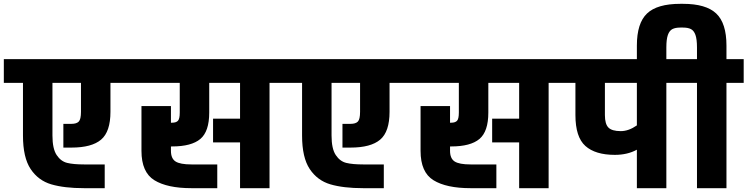

<svg xmlns="http://www.w3.org/2000/svg" viewBox="-30 -983 3905 1003"><path d="M629 -550H547V-399Q547 -295 498 -253.5Q449 -212 343 -212H301V-336H343Q370 -336 381.5 -348Q393 -360 393 -399V-550H244V-275Q244 -206 266 -173Q288 -140 321 -132Q354 -124 409 -124H517V0H409Q306 0 238 -20Q170 -40 130 -100Q90 -160 90 -275V-550H-10V-674H629Z M1468 -674V-550H1378V0H1224V-239H1083V-363H1224V-550H1063V-395Q1063 -296 1016.5 -257Q970 -218 869 -218H863V-195Q863 -155 887 -139.5Q911 -124 970 -124H1105V0H970Q844 0 776.5 -41.5Q709 -83 709 -195V-429H863V-342H869Q890 -342 899.5 -352Q909 -362 909 -395V-550H609V-674Z M2087 -550H2005V-399Q2005 -295 1956 -253.5Q1907 -212 1801 -212H1759V-336H1801Q1828 -336 1839.5 -348Q1851 -360 1851 -399V-550H1702V-275Q1702 -206 1724 -173Q1746 -140 1779 -132Q1812 -124 1867 -124H1975V0H1867Q1764 0 1696 -20Q1628 -40 1588 -100Q1548 -160 1548 -275V-550H1448V-674H2087Z M2926 -674V-550H2836V0H2682V-239H2541V-363H2682V-550H2521V-395Q2521 -296 2474.5 -257Q2428 -218 2327 -218H2321V-195Q2321 -155 2345 -139.5Q2369 -124 2428 -124H2563V0H2428Q2302 0 2234.5 -41.5Q2167 -83 2167 -195V-429H2321V-342H2327Q2348 -342 2357.5 -352Q2367 -362 2367 -395V-550H2067V-674Z M3541 -674V-550H3451V0H3297V-201Q3248 -174 3182 -174Q3080 -174 3028 -220.5Q2976 -267 2976 -382V-550H2906V-674ZM3297 -328V-550H3130V-382Q3130 -335 3148.5 -316.5Q3167 -298 3213 -298Q3254 -298 3297 -328Z M3855 -550H3765V0H3611V-550H3521V-674H3611V-735Q3611 -778 3603 -800.5Q3595 -823 3579.5 -831Q3564 -839 3538 -839H3524Q3498 -839 3482.5 -831Q3467 -823 3459 -800.5Q3451 -778 3451 -735V-608H3297V-745Q3297 -862 3350 -912.5Q3403 -963 3524 -963H3538Q3658 -963 3711.5 -912.5Q3765 -862 3765 -745V-674H3855Z"/></svg>

Font: Biryani Black
Style: Regular
Weight: 900
Designer: Dan Reynolds and Mathieu Reguer
Foundry: Dan Reynolds and Mathieu Reguer
Version: Version 1.004; ttfautohint (v1.1) -l 5 -r 5 -G 72 -x 0 -D la